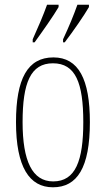

<svg xmlns="http://www.w3.org/2000/svg" viewBox="-20 -786 450 816"><path d="M248 -619V-606H255C291 -653 338 -721 358 -756V-766H309C293 -721 275 -677 248 -619ZM119 -619V-606H127C161 -653 209 -721 229 -756V-766H180C164 -721 145 -677 119 -619ZM205 10C308 10 362 -73 362 -267C362 -449 314 -542 207 -542C97 -542 48 -451 48 -267C48 -76 105 10 205 10ZM206 -15C117 -15 76 -102 76 -267C76 -434 110 -517 205 -517C301 -517 334 -434 334 -267C334 -103 301 -15 206 -15Z"/></svg>

Font: Noto Serif Lao ExtraCondensed Thin
Style: Regular
Weight: 100
Width: 2
Designer: Monotype Design Team
Foundry: Monotype Imaging Inc.
Version: Version 2.003